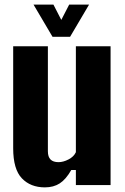

<svg xmlns="http://www.w3.org/2000/svg" viewBox="-20 -800 539 830"><path d="M174 10Q112 10 74.5 -29.2Q37 -68.5 37 -159V-600H187V-146Q187 -122 198.5 -110.5Q210 -99 233 -99Q253.5 -99 276.2 -110.8Q299 -122.5 308 -142V-600H458V0H308V-65H288Q265 -24.5 238.2 -7.2Q211.5 10 174 10ZM207 -641 125 -780H211L245 -714L279 -780H365L283 -641Z"/></svg>

Font: Big Shoulders Display Thin Black
Style: Regular
Weight: 900
Version: Version 2.002